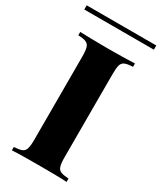

<svg xmlns="http://www.w3.org/2000/svg" viewBox="-219 -919 837 994"><g transform="rotate(30 199.0 -422.0)"><path d="M358 -708V-688Q327 -687 311 -680.5Q295 -674 290 -656.5Q285 -639 285 -602V-106Q285 -70 290.5 -52Q296 -34 311.5 -28Q327 -22 358 -20V0Q330 -2 286.5 -2.5Q243 -3 199 -3Q148 -3 103 -2.5Q58 -2 31 0V-20Q62 -22 77.5 -28Q93 -34 98.5 -52Q104 -70 104 -106V-602Q104 -639 98.5 -656.5Q93 -674 77.5 -680.5Q62 -687 31 -688V-708Q58 -707 103 -706Q148 -705 199 -705Q243 -705 286.5 -706Q330 -707 358 -708ZM407 -844V-819H-9V-844Z"/></g></svg>

Font: Playfair Display ExtraBold
Style: Regular
Weight: 800
Designer: Claus Eggers Sørensen
Foundry: Claus Eggers Sørensen
Version: Version 1.203